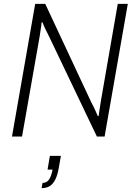

<svg xmlns="http://www.w3.org/2000/svg" viewBox="-20 -706 693 993"><path d="M42 0 162 -686H214L453 -175Q458 -167 464 -154Q470 -141 476 -128Q482 -115 486 -105L490 -106Q493 -123 495.5 -143.5Q498 -164 502 -185L589 -686H641L521 0H481L233 -519Q227 -531 216.5 -552Q206 -573 200 -590H195Q194 -574 190.5 -554Q187 -534 185 -517L94 0ZM195 267 200 240Q221 240 233 223.5Q245 207 252 171H226L238 100H295L284 162Q278 198 266.5 221.5Q255 245 238 256Q221 267 195 267Z"/></svg>

Font: Archivo SemiCondensed Thin
Style: Italic
Weight: 250
Width: 4
Italic angle: -10°
Designer: Hector Gatti
Foundry: Omnibus-Type
Version: Version 2.001